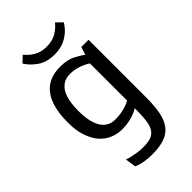

<svg xmlns="http://www.w3.org/2000/svg" viewBox="-279 -797 1108 1108"><g transform="rotate(-45 275.5 -243.0)"><path d="M266.6 225.1Q237.3 225.1 215.1 221.7Q192.9 218.3 177.7 214.4Q159.7 209 147.9 203.6L138.2 138.2Q155.8 144.5 174.3 148.4Q190.9 152.3 212.6 155.5Q234.4 158.7 259.3 158.7Q295.9 158.7 319.6 151.1Q343.3 143.6 357.4 124Q371.6 105 377.2 71.8Q382.8 38.6 383.3 -19V-35.2Q368.2 -25.9 347.2 -17.6Q329.6 -10.7 304.2 -5.4Q278.8 0 246.1 0Q208.5 0 173.8 -14.2Q139.2 -28.3 111.8 -58.1Q85 -88.4 68.4 -135.7Q51.8 -183.1 51.8 -248.5Q51.8 -316.9 64.9 -366.2Q78.1 -415.5 103.5 -447.3Q128.4 -479 164.6 -494.1Q200.7 -509.3 246.6 -509.3Q306.2 -509.3 343.5 -489.7Q380.9 -470.2 399.4 -455.1L415.5 -503.4H474.1V-32.7Q474.1 38.6 464.1 87.6Q454.1 136.7 430.2 167Q406.2 197.8 366.2 211.4Q326.2 225.1 266.6 225.1ZM257.3 -68.4H263.2Q291.5 -68.8 313.7 -73.5Q335.9 -78.1 351.6 -83.5Q370.6 -90.3 383.3 -97.7V-401.4Q366.7 -412.1 347.7 -420.4Q331.1 -427.7 308.8 -433.8Q286.6 -439.9 260.3 -439.9Q227.1 -439.9 204.8 -426.3Q182.6 -412.6 168.5 -388.2Q154.8 -363.8 148.4 -329.6Q142.1 -295.4 142.1 -253.9Q142.1 -211.9 148.9 -177.5Q155.8 -143.1 169.9 -118.7Q199.2 -68.8 257.3 -68.4ZM276.4 -581.1Q211.9 -581.1 170.4 -610.6Q128.9 -640.1 107.4 -675.8L145 -710.9Q166.5 -683.1 198.7 -664.3Q231 -645.5 276.4 -645.5Q322.8 -645.5 355.2 -665Q387.7 -684.6 407.7 -710.9L444.3 -675.8Q432.1 -653.8 409.7 -632.1Q387.2 -610.4 354.2 -595.7Q321.3 -581.1 276.4 -581.1Z"/></g></svg>

Font: Mako
Style: Regular
Weight: 400
Designer: vernon adams
Foundry: vernon adams
Version: Version 1.100; ttfautohint (v1.8.4.7-5d5b);gftools[0.9.33]